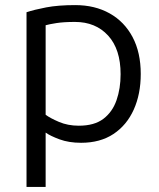

<svg xmlns="http://www.w3.org/2000/svg" viewBox="-20 -548 625 753"><path d="M84 185V-500Q114 -510 161 -519Q208 -528 275 -528Q352 -528 410 -495.5Q468 -463 500 -402.5Q532 -342 532 -258Q532 -179 504.5 -118Q477 -57 425 -22.5Q373 12 298 12Q250 12 213.5 -1.5Q177 -15 159 -28V185ZM289 -55Q350 -55 385.5 -82Q421 -109 437 -155Q453 -201 453 -257Q453 -355 404 -408.5Q355 -462 274 -462Q230 -462 201.5 -457.5Q173 -453 159 -449V-98Q176 -85 211 -70Q246 -55 289 -55Z"/></svg>

Font: Ubuntu Sans
Style: Regular
Weight: 400
Designer: Dalton Maag Ltd
Foundry: Dalton Maag Ltd
Version: Version 1.006; ttfautohint (v1.8.4.7-5d5b)